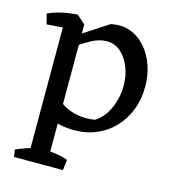

<svg xmlns="http://www.w3.org/2000/svg" viewBox="-104 -570 759 858"><g transform="rotate(15 275.0 -141.0)"><path d="M267 19Q232 19 195.5 11Q159 3 120 -13L165 -102Q178 -88 203 -73Q228 -58 264.5 -50.5Q301 -43 346 -50Q387 -75 409 -125.5Q431 -176 431 -230Q431 -275 415.5 -314.5Q400 -354 372.5 -378.5Q345 -403 308 -403Q272 -403 233.5 -381.5Q195 -360 157 -333L148 -380L303 -481Q353 -492 393.5 -477Q434 -462 463.5 -428.5Q493 -395 509 -349Q525 -303 525 -250Q525 -192 506 -143Q487 -94 452.5 -57.5Q418 -21 371 -1Q324 19 267 19ZM40 204 35 171Q53 162 83.5 152Q114 142 133 137L119 204ZM173 204 174 137Q200 139 227.5 143.5Q255 148 272 156L266 204ZM101 204V-447L151 -484L190 -449V204ZM27 -406 15 -453Q45 -467 82.5 -475Q120 -483 151 -484L164 -459L120 -413Z"/></g></svg>

Font: Eczar
Style: Regular
Weight: 400
Designer: Vaibhav Singh
Foundry: Rosetta Type Foundry
Version: Version 2.000